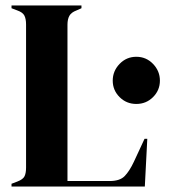

<svg xmlns="http://www.w3.org/2000/svg" viewBox="-20 -680 624 700"><path d="M22 0V-10L43 -18Q64 -26 69.5 -37.5Q75 -49 75 -69V-591Q75 -611 69 -623Q63 -635 43 -642L22 -650V-660H277V-650L259 -642Q240 -635 233 -622.5Q226 -610 226 -590V-20H380Q417 -20 434.5 -38Q452 -56 468 -90L507 -174H517L508 0ZM477 -301Q441 -301 416 -326Q391 -351 391 -386Q391 -421 416 -447Q441 -473 477 -473Q513 -473 538 -447Q563 -421 563 -386Q563 -351 538 -326Q513 -301 477 -301Z"/></svg>

Font: DM Serif Display
Style: Regular
Weight: 400
Designer: Colophon Foundry, Frank Grießhammer
Foundry: Colophon Foundry
Version: Version 5.200; ttfautohint (v1.8.3)